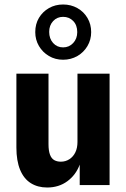

<svg xmlns="http://www.w3.org/2000/svg" viewBox="-20 -824 563 855"><path d="M190 11Q148 11 117 -8.5Q86 -28 69.5 -68Q53 -108 53 -167V-496H196V-182Q196 -153 202.5 -135.5Q209 -118 221.5 -111Q234 -104 251 -104Q272 -104 289 -115Q306 -126 315.5 -145.5Q325 -165 325 -192V-496H468V0H335V-91Q318 -45 280 -17Q242 11 190 11ZM261 -558Q226 -558 198 -574.5Q170 -591 153.5 -619Q137 -647 137 -681Q137 -717 153.5 -744.5Q170 -772 198 -788Q226 -804 261 -804Q296 -804 324.5 -788Q353 -772 369.5 -744Q386 -716 386 -681Q386 -647 369.5 -619Q353 -591 324.5 -574.5Q296 -558 261 -558ZM261 -613Q288 -613 306 -632.5Q324 -652 324 -681Q324 -712 306 -730.5Q288 -749 261 -749Q234 -749 216.5 -730Q199 -711 199 -682Q199 -652 216.5 -632.5Q234 -613 261 -613Z"/></svg>

Font: Nunito Sans 10pt Condensed ExtraBold
Style: Regular
Weight: 800
Width: 3
Designer: Vernon Adams
Foundry: Vernon Adams
Version: Version 3.101;gftools[0.9.27]